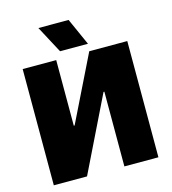

<svg xmlns="http://www.w3.org/2000/svg" viewBox="-129 -1012 1000 1117"><g transform="rotate(-15 371.0 -453.5)"><path d="M293 -744H461L388 -907H206ZM56 0H256L476 -450H481V0H686V-700H457L263 -305H258V-700H56Z"/></g></svg>

Font: Fixel Text Black
Style: Regular
Weight: 900
Width: 4
Designer: AlfaBravo + MacPaw
Foundry: Kyrylo Tkachov, Marchela Mozhyna, Serhii Makarenko, Maria Weinstein, Zakhar Kryvoshyya
Version: Version 1.211